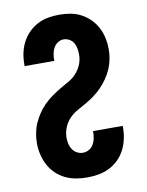

<svg xmlns="http://www.w3.org/2000/svg" viewBox="-85 -804 669 873"><g transform="rotate(-10 250.0 -367.5)"><path d="M247 8Q221 8 195 3.5Q169 -1 145.5 -12.5Q122 -24 103 -42.5Q84 -61 72 -84Q60 -107 54 -133Q48 -159 48 -185Q48 -208 52.5 -231.5Q57 -255 66.5 -276.5Q76 -298 89.5 -318Q103 -338 119.5 -354.5Q136 -371 155.5 -385Q175 -399 195 -411Q215 -423 236 -434.5Q257 -446 273 -463.5Q289 -481 298 -503Q307 -525 307 -549Q307 -563 304.5 -577Q302 -591 295 -603Q288 -615 275.5 -622Q263 -629 249 -629Q235 -629 222.5 -621Q210 -613 203 -600Q196 -587 193.5 -573Q191 -559 191 -544V-540H54V-550Q54 -576 59.5 -601.5Q65 -627 77 -650Q89 -673 107.5 -691.5Q126 -710 149 -722Q172 -734 197.5 -738.5Q223 -743 249 -743Q275 -743 300.5 -738.5Q326 -734 349 -722Q372 -710 390.5 -691.5Q409 -673 421 -650Q433 -627 438.5 -601.5Q444 -576 444 -551Q444 -527 439.5 -503.5Q435 -480 425.5 -458.5Q416 -437 402.5 -417.5Q389 -398 372.5 -381Q356 -364 337 -350Q318 -336 297.5 -324.5Q277 -313 256 -301Q235 -289 219 -272Q203 -255 194 -232.5Q185 -210 185 -186Q185 -172 188 -158Q191 -144 199 -132Q207 -120 220 -113Q233 -106 247 -106Q262 -106 275 -113.5Q288 -121 295.5 -133.5Q303 -146 306 -161Q309 -176 309 -191V-195H446V-185Q446 -159 440 -133Q434 -107 422 -84Q410 -61 391 -42.5Q372 -24 348.5 -12.5Q325 -1 299 3.5Q273 8 247 8Z"/></g></svg>

Font: Iosevka Heavy
Style: Regular
Weight: 900
Monospace: yes
Designer: Belleve Invis
Foundry: Belleve Invis
Version: Version 32.5.0; ttfautohint (v1.8.4)